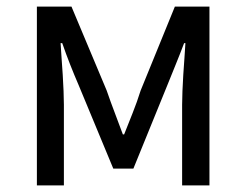

<svg xmlns="http://www.w3.org/2000/svg" viewBox="-20 -563 747 583"><path d="M197 -543 304 -288Q316 -253 328.5 -220.5Q341 -188 353 -155H357Q370 -188 383 -220.5Q396 -253 407 -288L511 -543H616V0H533V-245Q533 -263 534 -286.5Q535 -310 536.5 -335.5Q538 -361 540 -386Q542 -411 543 -432H539Q527 -400 513.5 -367Q500 -334 488 -304L385 -51H324L219 -304Q206 -334 193 -367Q180 -400 169 -432H164Q165 -411 167 -386Q169 -361 170.5 -335.5Q172 -310 173 -286.5Q174 -263 174 -245V0H92V-543Z"/></svg>

Font: Kinto Sans
Style: Regular
Weight: 400
Designer: Authors: Ryoko NISHIZUKA  (kana & ideographs); Paul D. Hunt (Latin, Greek & Cyrillic); Wenlong ZHANG  (bopomofo); Sandol
Foundry: Adobe Systems Incorporated, ookami Inc.
Version: Version 0.001